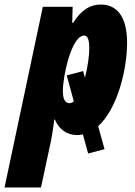

<svg xmlns="http://www.w3.org/2000/svg" viewBox="-83 -583 591 843"><path d="M142 30C145 13 151 -21 155 -58H158C176 -15 211 10 255 10C264 10 273 9 281 7L304 91L376 72L348 -29C432 -105 475 -276 475 -396C475 -510 430 -563 360 -563C314 -563 276 -542 238 -483H234L236 -553H105L-63 240H97ZM193 -184C193 -249 231 -427 287 -427C301 -427 309 -409 309 -372C309 -338 302 -288 290 -242L282 -271L210 -252L241 -138C235 -133 229 -130 223 -130C203 -130 193 -147 193 -184Z"/></svg>

Font: Noto Sans UI Condensed Black
Style: Italic
Weight: 900
Width: 3
Italic angle: -192°
Designer: Monotype Design Team
Foundry: Monotype Imaging Inc.
Version: Version 1.901